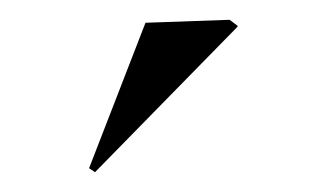

<svg xmlns="http://www.w3.org/2000/svg" viewBox="-20 -751 330 194"><path d="M76 -577 220 -724V-725L212 -731L127 -728L70 -581Z"/></svg>

Font: Mazius Display
Style: Regular
Weight: 400
Designer: Alberto Casagrande & Collletttivo
Foundry: Collletttivo
Version: Version 2.000;Glyphs 3.2 (3217)